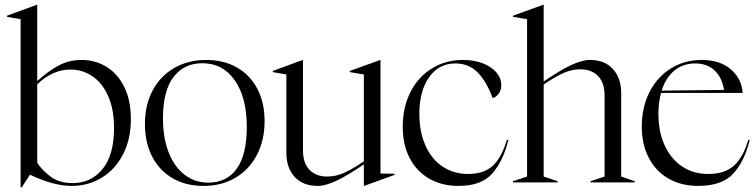

<svg xmlns="http://www.w3.org/2000/svg" viewBox="-20 -779 3227 820"><path d="M68 -697 10 -707V-712L138 -759H139V-433Q188 -477 232 -500Q276 -523 328 -523Q387 -523 435 -493.5Q483 -464 511 -407Q539 -350 539 -270Q539 -184 505 -119Q471 -54 413.5 -19.5Q356 15 286 15Q208 15 108 -33L73 21H68ZM290 3Q369 3 418 -57Q467 -117 467 -232Q467 -312 442 -368.5Q417 -425 374.5 -453.5Q332 -482 281 -482Q205 -482 139 -419V-84Q161 -50 197.5 -23.5Q234 3 290 3Z M599 -250Q599 -331 632 -393Q665 -455 724.5 -489Q784 -523 861 -523Q935 -523 991.5 -491Q1048 -459 1079 -400Q1110 -341 1110 -262Q1110 -180 1077 -117Q1044 -54 985 -19.5Q926 15 849 15Q775 15 718.5 -17Q662 -49 630.5 -109Q599 -169 599 -250ZM870 1Q948 1 991 -58.5Q1034 -118 1034 -237Q1034 -362 983 -435.5Q932 -509 844 -509Q766 -509 721 -450Q676 -391 676 -273Q676 -191 700 -129Q724 -67 768 -33Q812 1 870 1Z M1203 -127V-461L1145 -471V-476L1273 -523H1274V-137Q1274 -82 1302 -53.5Q1330 -25 1377 -25Q1414 -25 1449 -40.5Q1484 -56 1534 -90V-461L1474 -471V-476L1604 -523H1605V-38L1665 -37V-32L1535 15H1534V-77Q1467 -31 1419 -8Q1371 15 1336 15Q1274 15 1238.5 -23.5Q1203 -62 1203 -127Z M1700 -238Q1700 -321 1733 -386Q1766 -451 1825 -487Q1884 -523 1957 -523Q2006 -523 2043.5 -508Q2081 -493 2101 -468.5Q2121 -444 2121 -416Q2121 -393 2109 -378Q2097 -363 2084 -360Q2058 -431 2020 -469.5Q1982 -508 1925 -508Q1854 -508 1812.5 -449Q1771 -390 1771 -293Q1771 -216 1797 -157.5Q1823 -99 1870.5 -67.5Q1918 -36 1979 -36Q2046 -36 2084 -70.5Q2122 -105 2145 -182L2151 -181Q2129 -91 2082.5 -38Q2036 15 1938 15Q1867 15 1813 -16Q1759 -47 1729.5 -104Q1700 -161 1700 -238Z M2171 -5 2231 -25V-697L2171 -707V-712L2301 -759H2302V-431Q2369 -477 2417 -500Q2465 -523 2500 -523Q2562 -523 2597.5 -484.5Q2633 -446 2633 -381V-25L2691 -5V0H2502V-5L2562 -25V-371Q2562 -426 2534 -454.5Q2506 -483 2459 -483Q2422 -483 2387 -467.5Q2352 -452 2302 -418V-25L2362 -5V0H2171Z M2721 -238Q2721 -321 2754 -386Q2787 -451 2845.5 -487Q2904 -523 2977 -523Q3053 -523 3100 -484Q3147 -445 3152 -382H2803Q2792 -340 2792 -293Q2792 -216 2819 -157.5Q2846 -99 2894 -67.5Q2942 -36 3004 -36Q3074 -36 3113.5 -70.5Q3153 -105 3176 -182L3182 -181Q3160 -91 3112 -38Q3064 15 2961 15Q2890 15 2835.5 -16Q2781 -47 2751 -104.5Q2721 -162 2721 -238ZM3072 -395Q3064 -448 3032 -478Q3000 -508 2949 -508Q2897 -508 2860 -477.5Q2823 -447 2806 -392Z"/></svg>

Font: Nyght Serif Light
Style: Regular
Weight: 300
Designer: Maksym Kobuzan
Version: Version 0.410